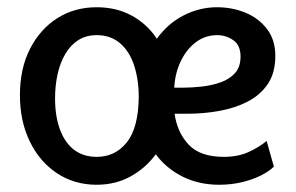

<svg xmlns="http://www.w3.org/2000/svg" viewBox="-20 -506 816 530"><path d="M247 4Q185 4 137 -28Q89 -60 62 -116Q35 -172 35 -243Q35 -317 63 -371.5Q91 -426 138.5 -456Q186 -486 247 -486Q301 -486 343.5 -463Q386 -440 413 -399Q443 -441 487 -463.5Q531 -486 579 -486Q621 -486 657.5 -471Q694 -456 717 -426Q740 -396 740 -352Q740 -305 719.5 -274.5Q699 -244 664.5 -226Q630 -208 586.5 -200Q543 -192 496 -192H462Q469 -141 500.5 -107Q532 -73 598 -73Q637 -73 666.5 -86.5Q696 -100 716 -117L736 -46Q723 -33 700 -21.5Q677 -10 647.5 -3Q618 4 585 4Q529 4 484 -18.5Q439 -41 410 -80Q382 -42 340.5 -19Q299 4 247 4ZM247 -73Q298 -73 330 -113Q362 -153 363 -238Q363 -287 350 -326Q337 -365 311 -387Q285 -409 247 -409Q218 -409 196.5 -395.5Q175 -382 160.5 -357.5Q146 -333 139 -301.5Q132 -270 132 -234Q132 -185 145.5 -148.5Q159 -112 184.5 -92.5Q210 -73 247 -73ZM461 -264H486Q509 -264 536.5 -267Q564 -270 588.5 -278.5Q613 -287 628.5 -304Q644 -321 644 -350Q644 -381 624 -395Q604 -409 580 -409Q546 -409 520 -389Q494 -369 478.5 -336Q463 -303 461 -264Z"/></svg>

Font: Kreon
Style: Regular
Weight: 400
Designer: Julia Petretta
Foundry: Julia Petretta and Eli Heuer
Version: Version 2.002